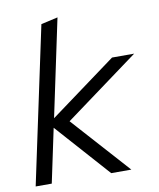

<svg xmlns="http://www.w3.org/2000/svg" viewBox="-81 -782 702 846"><g transform="rotate(-10 269.5 -358.5)"><path d="M10 0 159 -700 234 -717 142 -282 440 -501H539L207 -257L438 0H348L133 -241L82 0Z"/></g></svg>

Font: Red Hat Display
Style: Italic
Weight: 400
Italic angle: -12°
Designer: Pentagram, MCKL
Foundry: Pentagram, MCKL
Version: Version 1.023; ttfautohint (v1.8.3)